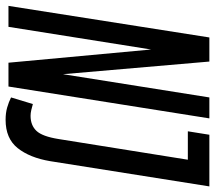

<svg xmlns="http://www.w3.org/2000/svg" viewBox="-70 -680 750 669"><g transform="rotate(90 304.5 -345.0)"><path d="M-10 0 100 -700H184L228 -190L309 -700H382L271 0H188L142 -497L63 0ZM309 -9 332 -85Q342 -82 353 -79.5Q364 -77 373 -77Q406 -77 425.5 -97.5Q445 -118 454 -175L526 -625H427L439 -700H619L531 -145Q519 -74 485.5 -32Q452 10 387 10Q363 10 344 4.5Q325 -1 309 -9Z"/></g></svg>

Font: Georama Extra Condensed Medium
Style: Italic
Weight: 500
Width: 2
Italic angle: -9°
Designer: Jean-Baptiste Levee
Foundry: Production Type
Version: Version 1.000